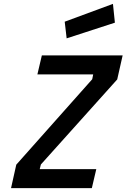

<svg xmlns="http://www.w3.org/2000/svg" viewBox="-20 -971 653 991"><path d="M314 -859 563 -951 573 -854 324 -773ZM64 -121 456 -562 461 -587H173L196 -685H613L585 -561L191 -122L185 -98H477L454 0H37Z"/></svg>

Font: Cairo SemiBold
Style: Italic
Weight: 600
Italic angle: -13°
Designer: Mohamed Gaber, Accademia di Belle Arti di Urbino and others
Foundry: Kief Type Foundry, Accademia di Belle Arti di Urbino and others
Version: Version 3.011